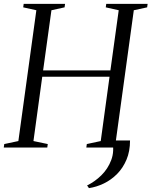

<svg xmlns="http://www.w3.org/2000/svg" viewBox="-32 -763 784 993"><path d="M640.5 -36.5Q640.5 19.5 622.2 62.8Q604 106 573.5 136.8Q543 167.5 505.2 185.8Q467.5 204 428 210L418.5 196Q458 177 492 143.8Q526 110.5 543.2 65Q560.5 19.5 548.5 -36.5ZM-12.5 0 -10 -18 63 -33.5 156 -710 88 -725 90.5 -743H304.5L302 -725L234 -710L191 -399H539L582 -710L515 -725L517.5 -743H731.5L729 -725L660 -710L567 -33.5L637.5 -18L635 0H414.5L417 -18L489 -33.5L534.5 -366H186.5L141 -33.5L215 -18L212.5 0Z"/></svg>

Font: Merriweather 144pt Light
Style: Italic
Weight: 300
Italic angle: -7.8°
Version: Version 2.101